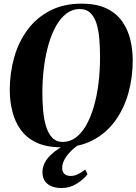

<svg xmlns="http://www.w3.org/2000/svg" viewBox="-20 -772 726 1022"><path d="M306.5 12Q225.5 12 172.2 -14Q119 -40 88.5 -83.8Q58 -127.5 45 -181.8Q32 -236 32 -292Q32 -383.5 55.5 -466.5Q79 -549.5 126.8 -613.8Q174.5 -678 246.2 -715.2Q318 -752.5 414.5 -752.5Q494.5 -752.5 547.5 -726.8Q600.5 -701 630.8 -657.5Q661 -614 673.8 -560.2Q686.5 -506.5 686.5 -451Q686.5 -359 663 -275.5Q639.5 -192 592 -127.2Q544.5 -62.5 473.2 -25.2Q402 12 306.5 12ZM314 -16.5Q352.5 -16.5 383.8 -40Q415 -63.5 439 -105.8Q463 -148 479.5 -204.8Q496 -261.5 504.2 -328.2Q512.5 -395 512.5 -467Q512.5 -512.5 509.2 -558Q506 -603.5 495.5 -641Q485 -678.5 463 -701.2Q441 -724 404 -724Q366 -724 334.5 -700.5Q303 -677 279 -635Q255 -593 238.8 -536.8Q222.5 -480.5 214 -414.2Q205.5 -348 205.5 -276.5Q205.5 -230 209.5 -184Q213.5 -138 225 -100Q236.5 -62 258 -39.2Q279.5 -16.5 314 -16.5ZM306.5 229Q261 229 233.5 207.2Q206 185.5 206 144Q206 119 217.2 96.5Q228.5 74 248.2 54.5Q268 35 293.5 18.5Q319 2 348 -11.5L387 -28L423 -18Q386 5 361.2 28.8Q336.5 52.5 323.8 76Q311 99.5 311 122.5Q311 142.5 322.8 153.5Q334.5 164.5 356 164.5Q376 164.5 394.5 155.5Q413 146.5 433.5 130.5L446 155.5Q426.5 181.5 389.5 205.2Q352.5 229 306.5 229Z"/></svg>

Font: Merriweather 144pt ExtraBold
Style: Italic
Weight: 800
Italic angle: -7.8°
Version: Version 2.101